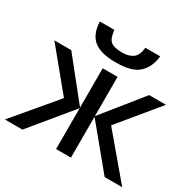

<svg xmlns="http://www.w3.org/2000/svg" viewBox="-166 -938 1118 1110"><g transform="rotate(30 393.0 -382.5)"><path d="M497.1 -765.1C493.7 -730.5 483.4 -706.5 465.3 -693.4C447.3 -680.2 423.3 -673.8 394 -673.8C358.4 -673.8 333 -679.7 317.9 -691.9C302.7 -704.1 293.5 -728.5 290 -765.1H192.9C198.7 -660.6 247.1 -606 391.1 -606C461.9 -606 512.2 -619.6 542.5 -647.5C572.8 -675.3 590.8 -714.4 596.2 -765.1ZM652.8 -539.1 441.9 -276.9V-539.1H342.8V-276.9L132.8 -539.1H20L234.9 -277.8L1 0H118.2L342.8 -272.9V0H441.9V-272.9L667 0H784.2L549.8 -277.8L765.1 -539.1Z"/></g></svg>

Font: Noto Reveo Sans
Style: Regular
Weight: 500
Designer: Monotype Design Team
Foundry: Monotype Imaging Inc.
Version: Version 2.007